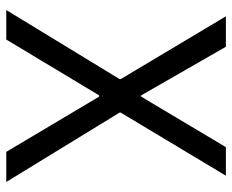

<svg xmlns="http://www.w3.org/2000/svg" viewBox="-84 -656 740 612"><g transform="rotate(90 286.0 -350.0)"><path d="M12 0H106L284 -296H288L464 0H560L339 -361V-365L540 -700H449L288 -430H284L129 -700H32L232 -365V-361Z"/></g></svg>

Font: Fixel Variable
Style: Regular
Weight: 100
Width: 3
Designer: AlfaBravo + MacPaw
Foundry: Kyrylo Tkachov, Marchela Mozhyna, Serhii Makarenko, Maria Weinstein, Zakhar Kryvoshyya
Version: Version 1.211